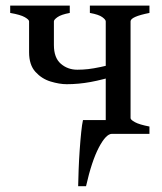

<svg xmlns="http://www.w3.org/2000/svg" viewBox="-20 -474 575 680"><path d="M227.1 -454.1V-428.2Q196.3 -422.4 183.6 -413.3Q170.9 -404.3 170.9 -398.4V-314.5Q170.9 -269.5 195.3 -248.3Q219.7 -227.1 253.9 -227.1Q272.9 -227.1 292 -229.2Q311 -231.4 336.7 -236.8Q362.3 -242.2 400.9 -252.4V-209Q343.3 -191.4 300.8 -183.6Q258.3 -175.8 216.3 -175.8Q190.4 -175.8 159.2 -185.3Q127.9 -194.8 105.5 -219.5Q83 -244.1 83 -289.1V-398.4Q83 -404.3 67.9 -413.1Q52.7 -421.9 16.1 -428.2V-454.1ZM284.7 0V-25.9Q317.9 -28.8 336.2 -31.7Q354.5 -34.7 354.5 -41V-398.4Q354.5 -404.3 342.3 -413.3Q330.1 -422.4 298.3 -428.2V-454.1H509.3V-428.2Q442.4 -415 442.4 -398.4V-55.7Q442.4 -49.8 458 -41.3Q473.6 -32.7 509.3 -25.9V0ZM376.5 0Q355.5 0 330.1 48.3Q304.7 96.7 284.7 185.5H256.8Q257.3 160.6 258.5 126.7Q259.8 92.8 262.2 57.9Q264.6 22.9 267.6 -5.6Q270.5 -34.2 273.9 -48.8H386.2Z"/></svg>

Font: Gentium Book Plus
Style: Regular
Weight: 400
Designer: Victor Gaultney, Annie Olsen, Iska Routamaa, Becca Hirsbrunner
Foundry: SIL International
Version: Version 6.101